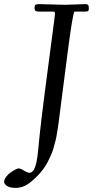

<svg xmlns="http://www.w3.org/2000/svg" viewBox="-81 -692 466 927"><path d="M231.9 -668.9 331.1 -672.1Q341.3 -672.1 344.6 -668Q347.9 -663.8 347.9 -652.3Q347.9 -640.9 343.9 -638.4Q339.8 -636 326.9 -636H278.1Q268.6 -616 246.6 -446Q210 -163.6 207.5 -143.3Q205.1 -123 202.8 -105.7Q200.4 -88.4 198.7 -77.3Q197 -66.2 193.6 -45.4Q190.2 -24.7 186.6 -11.1Q183.1 2.4 177.7 21.7Q172.4 41 165.6 56Q158.9 71 150.4 87.9Q124.8 138.9 68.4 186Q33.4 215.1 -4.9 215.1Q-33.4 215.1 -47.2 205.8Q-61 196.5 -61 185.7Q-61 174.8 -51.3 161.6Q-41.5 148.4 -28.8 140.1Q-0.7 121.1 8.7 121.1Q18.1 121.1 34.7 131.6Q51.3 142.1 61 142.1Q85 142.1 95.7 87.6Q99.9 66.4 102.7 38Q105.5 9.5 111.1 -45.9Q116.7 -101.3 136.5 -255.5Q156.2 -409.7 170.2 -512.6Q184.1 -615.5 184.1 -621.6Q184.1 -627.7 183.8 -630.1Q183.3 -636 177 -636H106.9Q96.2 -636 91.1 -639.2Q85.9 -642.3 85.9 -654.1Q85.9 -665.8 90.8 -668.9Q95.7 -672.1 106.9 -672.1Z"/></svg>

Font: Fanwood Text
Style: Italic
Weight: 400
Italic angle: -9°
Version: Version 1.101